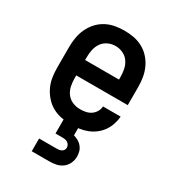

<svg xmlns="http://www.w3.org/2000/svg" viewBox="-181 -630 862 952"><g transform="rotate(30 250.0 -154.0)"><path d="M252 8Q225 8 197.5 3Q170 -2 146 -15Q122 -28 103.5 -48.5Q85 -69 73 -93.5Q61 -118 56.5 -145.5Q52 -173 52 -200V-320Q52 -347 56.5 -374Q61 -401 72.5 -426Q84 -451 102.5 -471.5Q121 -492 145 -505Q169 -518 196 -523Q223 -528 250 -528Q277 -528 304 -523Q331 -518 355 -505Q379 -492 397.5 -471.5Q416 -451 427.5 -426Q439 -401 443.5 -374Q448 -347 448 -320V-216H153V-200Q153 -178 157.5 -156Q162 -134 175 -116Q188 -98 209 -89Q230 -80 252 -80Q268 -80 284 -83Q300 -86 313.5 -95Q327 -104 335.5 -118Q344 -132 345 -149H446Q444 -125 436.5 -103Q429 -81 415.5 -62Q402 -43 383.5 -29Q365 -15 343 -6.5Q321 2 298 5Q275 8 252 8ZM347 -304V-320Q347 -342 342.5 -363.5Q338 -385 325.5 -403Q313 -421 292.5 -430.5Q272 -440 250 -440Q228 -440 207.5 -430.5Q187 -421 174.5 -403Q162 -385 157.5 -363.5Q153 -342 153 -320V-304ZM150 220V147H250Q257 147 264 146Q271 145 277.5 141.5Q284 138 288 132Q292 126 292 119Q292 111 288.5 104Q285 97 278.5 92.5Q272 88 265 86.5Q258 85 250 85H208V0H292V47Q306 51 318.5 58Q331 65 340.5 76.5Q350 88 354 102Q358 116 358 131Q358 151 349.5 169.5Q341 188 325 200Q309 212 289.5 216Q270 220 250 220Z"/></g></svg>

Font: Iosevka Curly Semibold
Style: Regular
Weight: 600
Monospace: yes
Designer: Belleve Invis
Foundry: Belleve Invis
Version: Version 22.1.2; ttfautohint (v1.8.4)